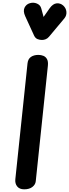

<svg xmlns="http://www.w3.org/2000/svg" viewBox="-20 -1414 516 1434"><path d="M160.5 0Q125.5 0 108.2 -21.8Q91 -43.5 94.5 -75.5L185.5 -940.5Q189 -973.5 211 -988.8Q233 -1004 267 -1004Q286.5 -1004 304 -997Q321.5 -990 331.2 -972.2Q341 -954.5 337.5 -922L247 -60Q244.5 -35.5 222 -17.8Q199.5 0 160.5 0ZM293.5 -1115.5Q276.5 -1115.5 260.2 -1122Q244 -1128.5 234.5 -1148.5L168.5 -1292.5Q151 -1331 163.2 -1356.5Q175.5 -1382 202.5 -1390Q229.5 -1398.5 255.8 -1387.5Q282 -1376.5 288.5 -1350L305.5 -1287.5L351 -1352.5Q375.5 -1386.5 403.2 -1389Q431 -1391.5 452.5 -1372.5Q473.5 -1353 476 -1325.8Q478.5 -1298.5 461 -1277L346 -1139.5Q335 -1126.5 321.2 -1121Q307.5 -1115.5 293.5 -1115.5Z"/></svg>

Font: Edu NSW ACT Hand Pre
Style: Regular
Weight: 400
Designer: Tina and Corey Anderson, Eben Sorkin, Mirko Velimirovic
Foundry: Sorkin Type Co.
Version: Version 2.000